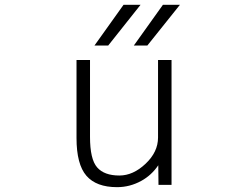

<svg xmlns="http://www.w3.org/2000/svg" viewBox="-20 -774 1040 805"><path d="M642.6 -522.5H699.2V1H644.5L643.6 -81.1Q615.2 -39.1 572.3 -15.6Q524.4 10.7 470.7 10.7Q383.8 10.7 342.3 -37.1Q300.8 -85 300.8 -195.3V-522.5H357.4V-200.2Q357.4 -106.4 387.2 -72.3Q417 -38.1 480.5 -38.1Q538.1 -38.1 590.3 -87.4Q642.6 -136.7 642.6 -197.3ZM433.6 -583H376L498 -753.9H569.3ZM597.7 -583H541L663.1 -753.9H734.4Z"/></svg>

Font: GenEi Gothic M Light
Style: Regular
Weight: 300
Designer: o_tamon (Modified); [Source Han Sans]
Ryoko NISHIZUKA  (kana & ideographs); Paul D. Hunt (Latin, Greek & Cyrillic); Wenl
Version: Version 1.1a;Original Version 1.004